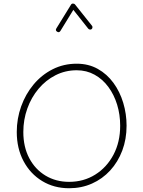

<svg xmlns="http://www.w3.org/2000/svg" viewBox="-20 -1026 785 1057"><path d="M360.4 10.3Q277.3 10.3 212.2 -29.3Q147 -68.8 109.6 -138.9Q72.3 -209 72.3 -299.3Q72.3 -372.6 96.4 -440.2Q120.6 -507.8 164.8 -560.8Q209 -613.8 269.5 -644.5Q330.1 -675.3 402.3 -675.3Q467.3 -675.3 518.3 -646.7Q569.3 -618.2 604.7 -569.6Q640.1 -521 658.4 -460Q676.8 -398.9 676.8 -334Q676.8 -259.8 653.1 -197Q629.4 -134.3 586.7 -87.6Q543.9 -41 486.3 -15.4Q428.7 10.3 360.4 10.3ZM360.4 -24.9Q440.4 -24.9 503.9 -64.5Q567.4 -104 604.5 -173.8Q641.6 -243.7 641.6 -334Q641.6 -395 624.8 -450Q607.9 -504.9 576.4 -547.6Q544.9 -590.3 500.7 -614.7Q456.5 -639.2 402.3 -639.2Q339.4 -639.2 285.6 -611.8Q231.9 -584.5 192.1 -537.1Q152.3 -489.7 130.4 -428.5Q108.4 -367.2 108.4 -299.3Q108.4 -217.3 140.9 -155.5Q173.3 -93.8 230.5 -59.3Q287.6 -24.9 360.4 -24.9ZM294.4 -851.6Q283.7 -857.9 290 -869.1L371.1 -1000.5Q375 -1006.8 382.1 -1006.3Q389.2 -1005.9 392.6 -1002L486.3 -884.3Q489.7 -880.4 489 -874.8Q488.3 -869.1 484.4 -865.7Q480.5 -862.3 474.9 -863.3Q469.2 -864.3 465.8 -868.2L383.8 -971.7L312.5 -855.5Q305.2 -844.2 294.4 -851.6Z"/></svg>

Font: Mikhak-DS2-FD ExtraLight
Style: Regular
Weight: 200
Designer: Amin Abedi
Version: Version 3.2